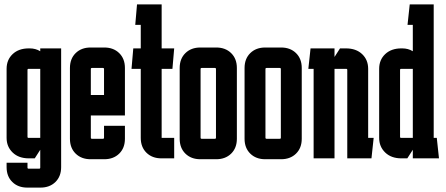

<svg xmlns="http://www.w3.org/2000/svg" viewBox="-20 -720 2026 873"><path d="M105 20V42Q105 47 110 47H158Q163 47 163 42V-39L138 0H111Q65 0 37.5 -26.5Q10 -53 10 -93V-407Q10 -448 37.5 -474Q65 -500 111 -500H115Q142 -500 163 -487V-500H258V40Q258 82 232 107.5Q206 133 164 133H104Q62 133 36 107.5Q10 82 10 40V20ZM110 -407Q105 -407 105 -402V-98Q105 -93 110 -93H163V-407Z M298 -89V-411Q298 -453 324 -478.5Q350 -504 392 -504H454Q496 -504 522 -478.5Q548 -453 548 -411V-288H453V-406Q453 -411 448 -411H398Q393 -411 393 -406V-288H548V-195H393V-94Q393 -89 398 -89H448Q453 -89 453 -93V-148H548V-89Q548 -47 522 -21.5Q496 4 454 4H392Q350 4 324 -21.5Q298 -47 298 -89Z M772 -93V0H714Q672 0 646 -25.5Q620 -51 620 -93V-407H578L586 -500H620V-607H595L603 -700H715V-500H772L764 -407H715V-93Z M962 -406Q962 -411 957 -411H897Q892 -411 892 -406V-94Q892 -89 897 -89H957Q962 -89 962 -93ZM797 -89V-411Q797 -453 823 -478.5Q849 -504 891 -504H963Q1005 -504 1031 -478.5Q1057 -453 1057 -411V-89Q1057 -47 1031 -21.5Q1005 4 963 4H891Q849 4 823 -21.5Q797 -47 797 -89Z M1257 -406Q1257 -411 1252 -411H1192Q1187 -411 1187 -406V-94Q1187 -89 1192 -89H1252Q1257 -89 1257 -93ZM1092 -89V-411Q1092 -453 1118 -478.5Q1144 -504 1186 -504H1258Q1300 -504 1326 -478.5Q1352 -453 1352 -411V-89Q1352 -47 1326 -21.5Q1300 4 1258 4H1186Q1144 4 1118 -21.5Q1092 -47 1092 -89Z M1406 0V-407H1382L1392 -500H1501V-461L1526 -500H1553Q1599 -500 1626.5 -474Q1654 -448 1654 -407V-93H1679L1669 0H1559V-402Q1559 -407 1554 -407H1501V0Z M1805 0Q1759 0 1731.5 -26.5Q1704 -53 1704 -93V-407Q1704 -448 1731.5 -474Q1759 -500 1805 -500H1809Q1836 -500 1857 -487V-607H1833L1843 -700H1952V-93H1966L1976 0H1857V-39L1832 0ZM1804 -407Q1799 -407 1799 -402V-98Q1799 -93 1804 -93H1857V-407Z"/></svg>

Font: Karantina
Style: Regular
Weight: 400
Designer: Rony Koch
Foundry: Rony Koch
Version: Version 1.000; ttfautohint (v1.8.3)